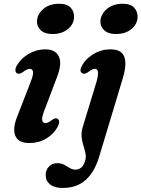

<svg xmlns="http://www.w3.org/2000/svg" viewBox="-20 -730 734 996"><path d="M252 -553.5Q212 -553.5 191 -573.5Q170 -593.5 172 -622.5Q174 -657 205.2 -683.8Q236.5 -710.5 287.5 -710.5Q328.5 -710.5 347.2 -689.5Q366 -668.5 364 -638.5Q362 -603 331 -578.2Q300 -553.5 252 -553.5ZM210 -157Q196 -121 199 -106.2Q202 -91.5 216 -91.5Q229 -91.5 249.5 -107.5Q267 -121 278.5 -114Q295.5 -103 278 -70Q258 -34 219.5 -11Q181 12 132.5 12Q75.5 12 59.8 -25Q44 -62 69.5 -126L139 -305Q154 -343.5 151.2 -358.2Q148.5 -373 134 -373Q121 -373 99.5 -356.5Q80 -343 68.5 -349.5Q60.5 -354 60 -366Q59.5 -378 69 -393Q89.5 -427.5 129.2 -450.8Q169 -474 215 -474Q267.5 -474 285.2 -437.2Q303 -400.5 275.5 -329.5ZM581 -553.5Q541 -553.5 520 -573.5Q499 -593.5 501 -622.5Q503.5 -657 534.8 -683.8Q566 -710.5 616.5 -710.5Q657.5 -710.5 676.5 -689.5Q695.5 -668.5 693.5 -638.5Q691.5 -603 660.5 -578.2Q629.5 -553.5 581 -553.5ZM617.5 -325.5 494.5 82.5Q471 161.5 424.8 203.2Q378.5 245 305 245Q262 245 239.5 226.5Q217 208 217 178.5Q217 151.5 233.8 134Q250.5 116.5 278 116.5Q298 116.5 313 124.8Q328 133 341.8 141.5Q355.5 150 372.5 150Q387.5 150 401.2 139.5Q415 129 422.5 100.5Q427.5 82.5 423.2 63.8Q419 45 412.5 24.8Q406 4.5 403.5 -18.8Q401 -42 408.5 -69L479 -300Q501 -373 472.5 -373Q457.5 -373 437 -356Q420 -343.5 407.5 -349.5Q388.5 -359.5 406 -391Q424.5 -425 464.8 -449.5Q505 -474 553 -474Q610 -474 624.5 -436Q639 -398 617.5 -325.5Z"/></svg>

Font: Fraunces 9pt S050 SemiBold
Style: Italic
Weight: 600
Italic angle: -16°
Version: Version 1.000; ttfautohint (v1.8.3)